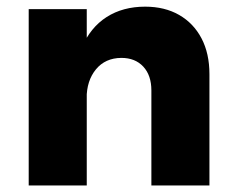

<svg xmlns="http://www.w3.org/2000/svg" viewBox="-20 -568 714 588"><path d="M443.6 -290.9Q443.6 -337.4 418.7 -364.1Q393.9 -390.7 351.6 -390.7Q302.3 -390.3 273.8 -355.6Q245.3 -320.9 245.3 -266.7H203Q203 -358.9 229.9 -421.4Q256.7 -484 306.5 -515.8Q356.3 -547.6 424.6 -547.6Q484.3 -547.6 528.5 -522.3Q572.7 -497 597.1 -450.6Q621.4 -404.3 621.4 -340.9V0H443.6ZM67.9 -540.1H245.7V0H67.9Z"/></svg>

Font: Alexandria
Style: Regular
Weight: 400
Designer: Mohamed Gaber
Foundry: Kief Type Foundry
Version: Version 5.100